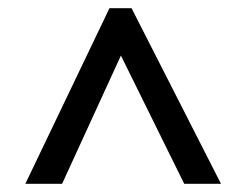

<svg xmlns="http://www.w3.org/2000/svg" viewBox="-20 -736 603 470"><path d="M42 -286H132L276 -600L431 -286H521L302 -716H248Z"/></svg>

Font: Noto Sans Mono SemiCondensed Medium
Style: Regular
Weight: 500
Width: 4
Designer: Monotype Design Team
Foundry: Monotype Imaging Inc.
Version: Version 2.014